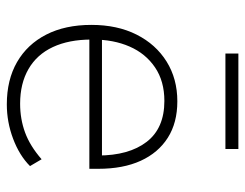

<svg xmlns="http://www.w3.org/2000/svg" viewBox="-98 -613 719 563"><g transform="rotate(90 261.5 -331.5)"><path d="M286 8Q214 8 162 -22Q110 -52 81.5 -107.5Q53 -163 53 -240Q53 -316 81.5 -372.5Q110 -429 160.5 -460.5Q211 -492 277 -492Q340 -492 384 -464Q428 -436 451.5 -384.5Q475 -333 475 -260V-234H80V-271H453L436 -259Q436 -350 396 -402Q356 -454 276 -454Q218 -454 177.5 -426.5Q137 -399 116.5 -352Q96 -305 96 -245V-240Q96 -174 118 -127Q140 -80 182.5 -55.5Q225 -31 284 -31Q329 -31 368.5 -45.5Q408 -60 447 -94L467 -60Q436 -29 387 -10.5Q338 8 286 8ZM137 -633V-671H417V-633Z"/></g></svg>

Font: Nunito Sans 12pt ExtraLight 12pt ExtraLight
Style: Regular
Weight: 250
Version: Version 3.101;gftools[0.9.27]